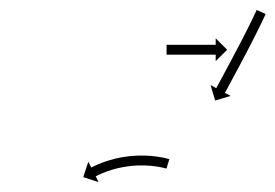

<svg xmlns="http://www.w3.org/2000/svg" viewBox="-20 -557 558 389"><path d="M316.4 -215.6C316.7 -215.5 317 -215.5 317.3 -215.4L323.1 -234.5C322.8 -234.6 322.5 -234.7 322.2 -234.8C322.2 -234.8 322.2 -234.8 322.2 -234.8C322.1 -234.8 322.1 -234.8 322.1 -234.8C320.6 -235.3 319.1 -235.7 317.5 -236C317.5 -236 317.5 -236.1 317.5 -236.1C317.4 -236.1 317.4 -236.1 317.4 -236.1C314.9 -236.7 312.3 -237.2 309.8 -237.8C309.8 -237.8 309.8 -237.8 309.7 -237.8C309.7 -237.8 309.7 -237.8 309.7 -237.8C306.3 -238.4 302.9 -239 299.6 -239.5C299.6 -239.5 299.5 -239.5 299.5 -239.6C299.4 -239.6 299.4 -239.6 299.4 -239.6C295.4 -240.1 291.3 -240.6 287.2 -241C287.2 -241 287.2 -241 287.2 -241C287.1 -241 287.1 -241 287.1 -241C282.5 -241.4 278 -241.6 273.4 -241.8C273.4 -241.8 273.3 -241.8 273.3 -241.8C273.2 -241.8 273.2 -241.8 273.2 -241.8C268.3 -241.9 263.4 -241.9 258.5 -241.7C258.5 -241.7 258.5 -241.7 258.4 -241.7C258.4 -241.7 258.3 -241.7 258.3 -241.7C253.3 -241.5 248.3 -241.1 243.2 -240.7C243.2 -240.7 243.2 -240.7 243.1 -240.7C243.1 -240.7 243 -240.7 243 -240.7C238 -240.1 233 -239.4 228.1 -238.6C228.1 -238.6 228 -238.6 228 -238.6C227.9 -238.6 227.8 -238.6 227.8 -238.6C223.1 -237.7 218.3 -236.7 213.5 -235.6C213.5 -235.6 213.5 -235.6 213.4 -235.6C213.4 -235.6 213.3 -235.5 213.3 -235.5C208.9 -234.4 204.5 -233.2 200.2 -231.9C200.2 -231.9 200.1 -231.9 200.1 -231.9C200 -231.9 200 -231.9 200 -231.9C196.1 -230.6 192.2 -229.3 188.4 -227.9C188.4 -227.9 188.4 -227.9 188.3 -227.9C188.3 -227.9 188.2 -227.9 188.2 -227.9C185 -226.6 181.8 -225.4 178.6 -224C178.6 -224 178.6 -224 178.6 -224C178.5 -224 178.5 -224 178.5 -224C176.1 -222.9 173.6 -221.8 171.2 -220.7C171.2 -220.7 171.2 -220.7 171.2 -220.7C171.2 -220.7 171.1 -220.7 171.1 -220.7C169.6 -219.9 168 -219.2 166.5 -218.4C166.5 -218.4 166.5 -218.4 166.5 -218.4C166.5 -218.4 166.5 -218.4 166.5 -218.4C165.9 -218.2 165.4 -217.9 164.9 -217.6L158.9 -229.4L148.7 -198.2L179.8 -188L173.9 -199.8C174.4 -200 174.9 -200.3 175.4 -200.5C175.4 -200.5 175.4 -200.5 175.4 -200.5C175.4 -200.5 175.4 -200.5 175.4 -200.5C176.8 -201.2 178.3 -201.9 179.7 -202.6C179.7 -202.6 179.7 -202.6 179.7 -202.6C179.7 -202.6 179.6 -202.6 179.6 -202.6C181.9 -203.6 184.2 -204.6 186.5 -205.6C186.5 -205.6 186.4 -205.6 186.4 -205.6C186.4 -205.6 186.3 -205.6 186.3 -205.6C189.3 -206.8 192.3 -208 195.4 -209.2C195.4 -209.2 195.3 -209.2 195.3 -209.1C195.2 -209.1 195.2 -209.1 195.2 -209.1C198.8 -210.4 202.4 -211.6 206.1 -212.8C206.1 -212.8 206 -212.8 206 -212.8C205.9 -212.8 205.9 -212.8 205.9 -212.8C210 -214 214.1 -215.1 218.2 -216.2C218.2 -216.2 218.2 -216.1 218.1 -216.1C218.1 -216.1 218 -216.1 218 -216.1C222.5 -217.1 227 -218.1 231.5 -218.9C231.5 -218.9 231.4 -218.9 231.4 -218.9C231.3 -218.9 231.2 -218.8 231.2 -218.8C235.9 -219.6 240.6 -220.2 245.3 -220.8C245.3 -220.8 245.3 -220.8 245.2 -220.8C245.1 -220.8 245.1 -220.8 245.1 -220.8C249.8 -221.2 254.5 -221.5 259.3 -221.8C259.3 -221.8 259.2 -221.8 259.2 -221.8C259.1 -221.7 259 -221.7 259 -221.7C263.6 -221.9 268.2 -221.9 272.8 -221.8C272.8 -221.8 272.8 -221.8 272.7 -221.8C272.7 -221.8 272.6 -221.8 272.6 -221.8C276.9 -221.6 281.2 -221.4 285.5 -221.1C285.5 -221.1 285.4 -221.1 285.4 -221.1C285.3 -221.1 285.3 -221.1 285.3 -221.1C289.1 -220.7 292.9 -220.3 296.7 -219.7C296.7 -219.7 296.6 -219.8 296.6 -219.8C296.5 -219.8 296.5 -219.8 296.5 -219.8C299.6 -219.3 302.8 -218.8 305.9 -218.2C305.9 -218.2 305.9 -218.2 305.8 -218.2C305.8 -218.2 305.7 -218.2 305.7 -218.2C308.1 -217.7 310.4 -217.2 312.7 -216.6C312.7 -216.6 312.7 -216.7 312.6 -216.7C312.6 -216.7 312.5 -216.7 312.5 -216.7C313.9 -216.3 315.2 -216 316.6 -215.6C316.6 -215.6 316.5 -215.6 316.5 -215.6C316.5 -215.6 316.4 -215.6 316.4 -215.6ZM517.3 -526.7C517.6 -527.3 517.9 -527.9 518.2 -528.6L500 -536.8C499.7 -536.2 499.4 -535.6 499.1 -534.9L499.1 -534.9L499.1 -535C498.3 -533.2 497.5 -531.4 496.7 -529.7L496.7 -529.7L496.7 -529.7C495.4 -527 494.2 -524.3 492.9 -521.6L492.9 -521.6L492.9 -521.7C491.2 -518.2 489.6 -514.7 487.9 -511.3L487.9 -511.3L487.9 -511.3C485.9 -507.2 483.9 -503.2 481.8 -499.1L481.8 -499.2L481.9 -499.2C479.6 -494.7 477.3 -490.2 475 -485.7L475 -485.7L475 -485.7C472.6 -480.9 470.1 -476.2 467.7 -471.4L467.7 -471.4L467.7 -471.4C465.1 -466.5 462.5 -461.6 460 -456.7L460 -456.7L460 -456.7C457.4 -451.8 454.8 -446.9 452.2 -442L452.3 -442L452.3 -442C449.7 -437.3 447.2 -432.6 444.7 -427.9C442.4 -423.5 440 -419.1 437.7 -414.7C435.5 -410.7 433.4 -406.8 431.3 -402.8C429.5 -399.5 427.7 -396.2 425.9 -392.8C424.5 -390.3 423.2 -387.7 421.8 -385.1C420.9 -383.5 420 -381.8 419.1 -380.2C418.8 -379.6 418.5 -379 418.1 -378.4L406.6 -384.7L415.9 -353.3L447.3 -362.7L435.7 -368.9C436.1 -369.5 436.4 -370.1 436.7 -370.7C437.6 -372.3 438.5 -374 439.4 -375.6C440.8 -378.2 442.1 -380.8 443.5 -383.3C445.3 -386.7 447.1 -390 448.9 -393.4C451 -397.3 453.2 -401.3 455.3 -405.2C457.7 -409.6 460 -414 462.4 -418.5C464.9 -423.2 467.4 -427.9 469.9 -432.7L469.9 -432.7L469.9 -432.7C472.5 -437.6 475.1 -442.5 477.7 -447.4L477.7 -447.4L477.7 -447.4C480.3 -452.3 482.8 -457.3 485.4 -462.2L485.4 -462.2L485.4 -462.2C487.9 -467 490.4 -471.8 492.8 -476.6L492.8 -476.6L492.8 -476.6C495.1 -481.1 497.4 -485.6 499.7 -490.2L499.7 -490.2L499.7 -490.2C501.8 -494.3 503.8 -498.4 505.8 -502.5L505.8 -502.5L505.8 -502.5C507.5 -506 509.2 -509.5 510.9 -513L510.9 -513L510.9 -513C512.2 -515.8 513.5 -518.5 514.8 -521.2L514.8 -521.3L514.8 -521.3C515.7 -523.1 516.5 -524.9 517.3 -526.6L517.3 -526.7ZM318.6 -466.2C318.2 -466.2 317.9 -466.2 317.5 -466.2V-446.2C317.9 -446.2 318.2 -446.2 318.6 -446.2C319.7 -446.2 320.7 -446.2 321.8 -446.2C323.4 -446.2 325 -446.2 326.7 -446.2C328.8 -446.2 330.9 -446.2 333 -446.2C335.6 -446.2 338.1 -446.2 340.6 -446.2C343.4 -446.2 346.2 -446.2 349 -446.2C352 -446.2 355 -446.2 358 -446.2C361.1 -446.2 364.2 -446.2 367.2 -446.2C370.3 -446.2 373.4 -446.2 376.5 -446.2C379.5 -446.2 382.5 -446.2 385.5 -446.2C388.3 -446.2 391.1 -446.2 393.9 -446.2C396.4 -446.2 398.9 -446.2 401.5 -446.2C403.6 -446.2 405.7 -446.2 407.8 -446.2C409.5 -446.2 411.1 -446.2 412.7 -446.2C413.8 -446.2 414.8 -446.2 415.9 -446.2C416.3 -446.2 416.6 -446.2 417 -446.2V-433.1L440.2 -456.2L417 -479.4V-466.2C416.6 -466.2 416.3 -466.2 415.9 -466.2C414.8 -466.2 413.8 -466.2 412.7 -466.2C411.1 -466.2 409.5 -466.2 407.8 -466.2C405.7 -466.2 403.6 -466.2 401.5 -466.2C398.9 -466.2 396.4 -466.2 393.9 -466.2C391.1 -466.2 388.3 -466.2 385.5 -466.2C382.5 -466.2 379.5 -466.2 376.5 -466.2C373.4 -466.2 370.3 -466.2 367.2 -466.2C364.2 -466.2 361.1 -466.2 358 -466.2C355 -466.2 352 -466.2 349 -466.2C346.2 -466.2 343.4 -466.2 340.6 -466.2C338.1 -466.2 335.6 -466.2 333 -466.2C330.9 -466.2 328.8 -466.2 326.7 -466.2C325 -466.2 323.4 -466.2 321.8 -466.2C320.7 -466.2 319.7 -466.2 318.6 -466.2Z"/></svg>

Font: FRB American Cursive Just Arrows Extrabold
Style: Bold Italic
Weight: 800
Italic angle: -25°
Version: Version 2.0;Modular Font Editor K font №1